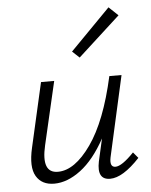

<svg xmlns="http://www.w3.org/2000/svg" viewBox="-51 -736 618 784"><g transform="rotate(-5 258.0 -344.0)"><path d="M461 -657 288 -499 259 -526 423 -693ZM471 -94 491 -70Q421 5 369 5Q314 5 329 -69L350 -162Q304 -78 249 -36.5Q194 5 140 5Q89 5 66.5 -33Q44 -71 62 -149L122 -413H176L116 -154Q90 -42 159 -42Q228 -42 295 -137Q362 -232 402 -413H452L378 -82Q370 -42 395 -42Q421 -42 471 -94Z"/></g></svg>

Font: EauTestInfant Semilight
Style: Italic
Weight: 300
Italic angle: -12°
Designer: Christian Thalmann (Catharsis Fonts)
Version: Version 0.001;PS 000.001;hotconv 1.0.88;makeotf.lib2.5.64775